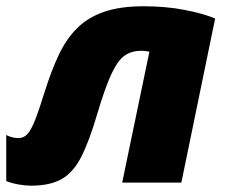

<svg xmlns="http://www.w3.org/2000/svg" viewBox="-38 -583 725 613"><path d="M61 9.8Q43.9 9.8 22.2 6.1Q0.5 2.4 -18.1 -4.9V-151.9Q-5.4 -145.5 4.6 -143.8Q14.6 -142.1 21 -142.1Q37.6 -142.1 49.6 -155Q61.5 -168 74.2 -200.2Q86.9 -232.4 105 -291Q125.5 -356.4 149.2 -407Q172.9 -457.5 207.3 -492.2Q241.7 -526.9 293.2 -544.9Q344.7 -563 420.9 -563Q491.7 -563 551.8 -551.3Q611.8 -539.6 648.9 -523.9L541 0H352.1L439 -418Q425.8 -420.9 412.1 -420.9Q383.3 -420.9 361.3 -406.5Q339.4 -392.1 318.6 -348.6Q297.9 -305.2 272 -217.8Q246.6 -131.3 221.2 -81.8Q195.8 -32.2 158.7 -11.2Q121.6 9.8 61 9.8Z"/></svg>

Font: Open Sans ExtraBold
Style: Italic
Weight: 800
Italic angle: -12°
Designer: Monotype Design Team
Foundry: Monotype Imaging Inc.
Version: Version 3.000; ttfautohint (v1.8.4)